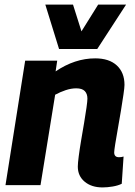

<svg xmlns="http://www.w3.org/2000/svg" viewBox="-20 -809 591 839"><path d="M90 -544H230L223 -497Q307 -554 396 -554Q457 -554 490.5 -523Q524 -492 524 -438Q524 -427 519.5 -396Q515 -365 508.5 -325.5Q502 -286 495 -247Q488 -208 483.5 -179.5Q479 -151 479 -143Q479 -122 500 -122Q511 -122 520 -125L512 -6Q496 2 472.5 6Q449 10 428 10Q380 10 350 -15Q320 -40 320 -81Q320 -95 324 -126Q328 -157 334.5 -195.5Q341 -234 347.5 -272Q354 -310 358 -339Q362 -368 362 -378Q362 -399 350.5 -411Q339 -423 313 -423Q291 -423 267 -415Q243 -407 221 -395L157 0H4ZM531 -789 405 -595H238L178 -789H299L336 -672L409 -789Z"/></svg>

Font: Georama
Style: Bold Italic
Weight: 700
Italic angle: -9°
Designer: Jean-Baptiste Levee
Foundry: Production Type
Version: Version 1.000